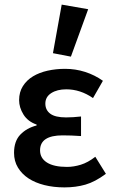

<svg xmlns="http://www.w3.org/2000/svg" viewBox="-20 -802 500 834"><path d="M260 12Q213 12 173 2Q133 -8 104 -27Q75 -46 58 -74Q41 -102 41 -138Q41 -189 68.5 -217.5Q96 -246 139 -257V-261Q101 -274 82 -304.5Q63 -335 63 -367Q63 -402 79.5 -428Q96 -454 123.5 -470.5Q151 -487 187 -495Q223 -503 263 -503Q308 -503 350 -489.5Q392 -476 427 -451L384 -376Q329 -414 268 -414Q228 -414 202.5 -397.5Q177 -381 177 -352Q177 -324 198.5 -308Q220 -292 267 -292Q282 -292 298 -293Q314 -294 332 -296V-211Q290 -214 252 -214Q154 -214 154 -149Q154 -115 184 -96Q214 -77 271 -77Q300 -77 331 -86.5Q362 -96 394 -121L440 -47Q393 -12 351 0Q309 12 260 12ZM210 -571 248 -782 363 -762 288 -556Z"/></svg>

Font: TT Toshiba Sans Medium
Style: Regular
Weight: 500
Designer: Paul D. Hunt
Foundry: Toshiba Corporation
Version: Version 2.020;PS 2.000;hotconv 1.0.86;makeotf.lib2.5.63406